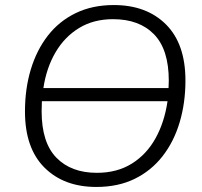

<svg xmlns="http://www.w3.org/2000/svg" viewBox="-20 -733 799 761"><path d="M362 8Q233 8 156 -69Q79 -146 79 -291Q79 -381 102 -457.5Q125 -534 169.5 -591.5Q214 -649 280 -681Q346 -713 431 -713Q561 -713 638 -636Q715 -559 715 -414Q715 -325 692 -248Q669 -171 624 -113.5Q579 -56 513.5 -24Q448 8 362 8ZM428 -657Q351 -657 293.5 -622Q236 -587 200 -525.5Q164 -464 152 -384H648Q649 -398 649 -413Q649 -537 590.5 -597Q532 -657 428 -657ZM364 -48Q444 -48 502.5 -84.5Q561 -121 596.5 -185Q632 -249 644 -332H146Q145 -313 145 -292Q145 -168 203.5 -108Q262 -48 364 -48Z"/></svg>

Font: Nunito Light
Style: Italic
Weight: 300
Italic angle: -9°
Designer: Vernon Adams
Foundry: Vernon Adams
Version: Version 3.601; ttfautohint (v1.8.2.53-6de2)